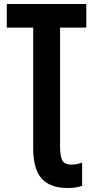

<svg xmlns="http://www.w3.org/2000/svg" viewBox="-20 -734 469 966"><path d="M319.8 211.9Q232.9 211.9 189.9 164.6Q147 117.2 147 11.2V-595.2H14.2V-713.9H414.1V-595.2H282.2V2.9Q282.2 48.8 292.7 71.5Q303.2 94.2 339.8 94.2Q355.5 94.2 368.2 91.3Q380.9 88.4 393.1 84V201.2Q376 207 358.2 209.5Q340.3 211.9 319.8 211.9Z"/></svg>

Font: Open Sans Condensed
Style: Regular
Weight: 400
Width: 3
Designer: Monotype Design Team
Foundry: Monotype Imaging Inc.
Version: Version 3.000